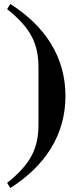

<svg xmlns="http://www.w3.org/2000/svg" viewBox="-20 -750 410 968"><path d="M16 172 32 198C208 86 310 -70 310 -266C310 -462 208 -618 32 -730L16 -704C136 -608 174 -530 174 -408V-124C174 -2 136 76 16 172Z"/></svg>

Font: Old Standard
Style: Bold
Weight: 700
Designer: Alexey Kryukov <alexios@thessalonica.org.ru>
Version: Version 2.0.2